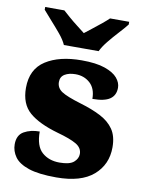

<svg xmlns="http://www.w3.org/2000/svg" viewBox="-87 -827 675 898"><g transform="rotate(10 251.0 -378.0)"><path d="M243 10Q159 10 111.5 -6Q64 -22 44.5 -49.5Q25 -77 25 -109Q25 -153 56 -170.5Q87 -188 130 -188Q130 -119 162.5 -90Q195 -61 246 -61Q294 -61 313.5 -78Q333 -95 333 -117Q333 -146 304 -163Q275 -180 213 -197Q122 -223 76.5 -262.5Q31 -302 31 -378Q31 -467 95.5 -508.5Q160 -550 266 -550Q335 -550 376.5 -535.5Q418 -521 436.5 -499Q455 -477 455 -453Q455 -417 429 -399Q403 -381 346 -381Q346 -430 318 -455.5Q290 -481 249 -481Q218 -481 198 -469Q178 -457 178 -432Q178 -404 202.5 -387.5Q227 -371 297 -350Q351 -334 392 -313Q433 -292 455.5 -259.5Q478 -227 478 -174Q478 -92 419 -41Q360 10 243 10ZM171 -606Q161 -629 139 -655.5Q117 -682 93.5 -708Q70 -734 54 -753V-766H145Q156 -756 175.5 -739Q195 -722 216.5 -705.5Q238 -689 253 -677Q268 -689 289.5 -705.5Q311 -722 331.5 -739Q352 -756 362 -766H453V-753Q438 -734 414 -708Q390 -682 368.5 -655.5Q347 -629 336 -606Z"/></g></svg>

Font: Noto Serif Tamil Black
Style: Italic
Weight: 900
Italic angle: -12°
Designer: Indian Type Foundry, Tom Grace, and the Monotype Design Team
Foundry: Monotype Imaging Inc.
Version: Version 2.003; ttfautohint (v1.8.4.7-5d5b)